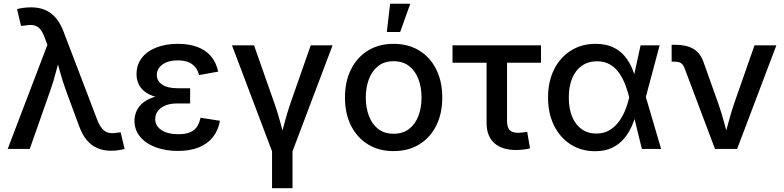

<svg xmlns="http://www.w3.org/2000/svg" viewBox="-20 -775 4080 999"><path d="M20 0 226.6 -541.5 213.4 -576.7Q202.1 -608.9 188 -624.5Q173.8 -640.1 154.8 -643.6Q135.7 -647 109.9 -642.1L89.4 -640.1L68.8 -727.5Q81.1 -731.4 101.3 -734.1Q121.6 -736.8 142.6 -736.8Q182.6 -736.8 214.4 -723.4Q246.1 -710 270.5 -681.6Q294.9 -653.3 311.5 -608.4L485.8 -151.9Q498 -120.1 512.9 -104Q527.8 -87.9 546.4 -84Q564.9 -80.1 588.4 -84.5L607.9 -86.4L628.4 0Q617.2 3.4 598.1 6.3Q579.1 9.3 557.1 9.3Q518.6 9.3 487.1 -4.2Q455.6 -17.6 431.6 -45.9Q407.7 -74.2 391.6 -119.1L323.2 -304.2Q305.2 -354 292.2 -401.6Q279.3 -449.2 265.1 -499H297.4Q283.7 -450.7 271.5 -402.1Q259.3 -353.5 241.7 -304.2L134.8 0Z M905.8 10.3Q841.3 10.3 790 -8.8Q738.8 -27.8 709.2 -63.2Q679.7 -98.6 679.7 -147Q679.7 -173.8 691.2 -198.7Q702.6 -223.6 727.1 -242.7Q751.5 -261.7 791.5 -272.9Q831.5 -284.2 889.2 -284.2H969.2V-236.8H902.8Q867.2 -236.8 841.6 -226.6Q815.9 -216.3 801.8 -198Q787.6 -179.7 787.6 -155.3Q787.6 -120.1 819.8 -98.4Q852.1 -76.7 908.2 -76.7Q944.8 -76.7 968.3 -86.4Q991.7 -96.2 1004.6 -115.2Q1017.6 -134.3 1023.4 -162.6L1124.5 -146.5Q1115.7 -97.2 1088.1 -62Q1060.5 -26.9 1014.9 -8.3Q969.2 10.3 905.8 10.3ZM891.1 -259.3Q834.5 -259.3 795.9 -269.5Q757.3 -279.8 734.1 -297.6Q710.9 -315.4 700.7 -338.9Q690.4 -362.3 690.4 -388.7Q690.4 -438.5 718 -473.9Q745.6 -509.3 794.2 -528.1Q842.8 -546.9 905.8 -546.9Q965.3 -546.9 1008.8 -530Q1052.2 -513.2 1078.9 -481Q1105.5 -448.7 1115.2 -402.3L1015.6 -384.3Q1007.8 -419.4 980.7 -440.2Q953.6 -460.9 905.3 -460.9Q855.5 -460.9 825.7 -439.5Q795.9 -418 795.9 -384.8Q795.9 -354.5 823.2 -335.2Q850.6 -315.9 904.3 -315.9H969.2V-259.3Z M1397.5 17.6 1187 -539.1H1301.8L1408.7 -234.9Q1425.8 -186.5 1438.7 -137.5Q1451.7 -88.4 1464.8 -40.5H1434.6Q1448.2 -88.4 1460.9 -137.2Q1473.6 -186 1490.2 -234.9L1596.7 -539.1H1710.4L1500 17.6ZM1395.5 204.1V-3.9H1502V204.1Z M2027.8 11.2Q1951.7 11.2 1894.8 -23.7Q1837.9 -58.6 1806.4 -121.3Q1774.9 -184.1 1774.9 -267.1Q1774.9 -351.1 1806.4 -414.1Q1837.9 -477.1 1894.8 -512Q1951.7 -546.9 2027.8 -546.9Q2104.5 -546.9 2161.4 -512Q2218.3 -477.1 2249.8 -414.1Q2281.2 -351.1 2281.2 -267.1Q2281.2 -184.1 2249.8 -121.3Q2218.3 -58.6 2161.4 -23.7Q2104.5 11.2 2027.8 11.2ZM2027.8 -79.1Q2076.2 -79.1 2108.6 -104.2Q2141.1 -129.4 2157.2 -172.1Q2173.3 -214.8 2173.3 -267.1Q2173.3 -320.3 2157.2 -363Q2141.1 -405.8 2108.6 -431.2Q2076.2 -456.5 2027.8 -456.5Q1979.5 -456.5 1947.5 -431.2Q1915.5 -405.8 1899.4 -363Q1883.3 -320.3 1883.3 -267.1Q1883.3 -214.8 1899.4 -172.1Q1915.5 -129.4 1947.5 -104.2Q1979.5 -79.1 2027.8 -79.1ZM1992.7 -608.4 2009.8 -755.4H2114.7L2062 -608.4Z M2665 5.4Q2590.8 5.4 2551.3 -31Q2511.7 -67.4 2511.7 -135.3V-448.7H2334.5V-539.1H2794.9V-448.7H2618.2V-145Q2618.2 -113.3 2631.6 -98.6Q2645 -84 2676.3 -84Q2686 -84 2699.5 -85.7Q2712.9 -87.4 2723.1 -88.9L2737.8 -2.9Q2721.7 1 2702.9 3.2Q2684.1 5.4 2665 5.4Z M3076.2 11.7Q3003.9 11.7 2948.5 -23.9Q2893.1 -59.6 2862.3 -122.6Q2831.5 -185.5 2831.5 -267.6Q2831.5 -350.6 2862.8 -413.3Q2894 -476.1 2950 -511.5Q3005.9 -546.9 3079.1 -546.9Q3131.3 -546.9 3168.2 -529.8Q3205.1 -512.7 3229.2 -484.1Q3253.4 -455.6 3268.1 -421.1Q3282.7 -386.7 3290 -352.5H3325.2L3339.8 -272.5L3419.9 0H3319.8L3253.4 -271Q3245.6 -302.2 3233.2 -334.7Q3220.7 -367.2 3201.7 -394.8Q3182.6 -422.4 3154.3 -439.2Q3126 -456.1 3086.4 -456.1Q3041 -456.1 3008.1 -433.3Q2975.1 -410.6 2957.3 -368.4Q2939.5 -326.2 2939.5 -267.6Q2939.5 -210 2956.8 -168Q2974.1 -126 3006.3 -103Q3038.6 -80.1 3082.5 -80.1Q3121.6 -80.1 3150.9 -97.4Q3180.2 -114.7 3200.7 -143.1Q3221.2 -171.4 3234.1 -204.3Q3247.1 -237.3 3253.9 -268.1L3313 -539.1H3412.1L3339.8 -268.1L3325.2 -189.5H3292.5Q3283.2 -155.8 3268.1 -120.6Q3252.9 -85.4 3228.3 -55.4Q3203.6 -25.4 3166.5 -6.8Q3129.4 11.7 3076.2 11.7Z M3700.2 0 3542 -419.9Q3535.2 -439 3523.4 -446.5Q3511.7 -454.1 3491.2 -454.1H3474.6V-542H3493.7Q3552.2 -542 3588.6 -520.3Q3625 -498.5 3641.1 -450.2L3717.8 -234.9Q3734.9 -186 3747.8 -137.2Q3760.7 -88.4 3774.4 -40.5H3743.7Q3757.3 -88.4 3770 -137.2Q3782.7 -186 3799.3 -234.9L3905.8 -539.1H4019.5L3815.4 0Z"/></svg>

Font: Inter 18pt Medium
Style: Regular
Weight: 500
Designer: Rasmus Andersson
Foundry: rsms
Version: Version 4.001;git-66647c0bb